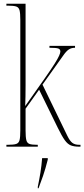

<svg xmlns="http://www.w3.org/2000/svg" viewBox="-20 -780 448 1021"><path d="M14 0V-10H21Q52 -10 66 -14.5Q80 -19 84 -35Q88 -51 88 -86V-674Q88 -709 84 -725Q80 -741 66 -745.5Q52 -750 21 -750H14V-760H116V-373Q116 -354 116 -325.5Q116 -297 115.5 -267.5Q115 -238 114 -216L217 -362Q252 -412 270 -440.5Q288 -469 294.5 -484Q301 -499 301 -506Q301 -518 290 -522Q279 -526 243 -526V-536H379V-526Q360 -526 346 -517Q332 -508 315 -483L206 -330L338 -58Q351 -31 364.5 -20.5Q378 -10 401 -10H408V0H402Q375 0 357.5 -6.5Q340 -13 324.5 -34.5Q309 -56 287 -101L188 -303L116 -202V-86Q116 -51 120 -35Q124 -19 137 -14.5Q150 -10 178 -10H181V0ZM181 213Q189 175 195 138Q201 101 204 61H234V69Q222 117 209 155Q196 193 185 221H181Z"/></svg>

Font: Noto Serif Display ExtraCondensed Thin
Style: Regular
Weight: 100
Width: 2
Designer: Monotype Design Team
Foundry: Monotype Imaging Inc.
Version: Version 2.009